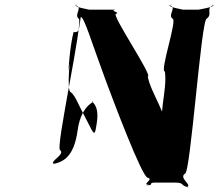

<svg xmlns="http://www.w3.org/2000/svg" viewBox="-20 -626 909 794"><path d="M417 -294C446 -216 568 109 591 109C616 116 571 133 590 138C613 138 568 140 591 140C617 140 591 129 622 129H702C743 129 724 139 755 148C778 148 733 146 756 146C771 136 719 110 745 92C768 92 812 -549 835 -549C861 -567 829 -594 862 -604C885 -604 838 -606 861 -606C873 -597 797 -586 802 -586H736C741 -586 669 -597 684 -606C707 -606 659 -604 682 -604C713 -594 673 -567 693 -549C716 -549 639 -330 662 -330C673 -248 629 -143 661 -85C684 -85 641 -86 664 -86C678 -144 603 -241 591 -310C614 -310 437 -569 460 -569C480 -574 431 -582 457 -586H348C353 -586 281 -597 295 -606C318 -606 270 -604 293 -604C324 -594 285 -567 305 -549C328 -549 206 -5 229 -5C249 13 188 40 201 50C224 50 180 52 203 52C236 43 285 30 301 -87C317 -203 384 -206 361 -206C356 -206 391 -195 381 -123C372 -61 372 -62 341 -124C302 -196 294 -226 274 -244C251 -244 277 -432 263 -332C263 -332 268 -429 284 -493C307 -493 305 -494 314 -556C329 -554 359 -450 417 -294Z"/></svg>

Font: Hussar Przerywany
Style: Obl
Weight: 400
Foundry: Cannot Into Space Fonts
Version: Version 0.982